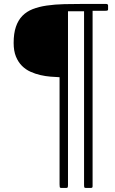

<svg xmlns="http://www.w3.org/2000/svg" viewBox="-20 -797 582 968"><path d="M322.8 134.3Q322.8 143.6 321.5 147Q320.3 150.4 314.9 150.4H287.6Q282.2 150.4 281.2 146.2Q280.3 142.1 280.3 132.3V-407.7Q259.8 -408.7 234.6 -410.6Q209.5 -412.6 183.8 -418.5Q158.2 -424.3 133.8 -435.3Q109.4 -446.3 90.6 -465.1Q71.8 -483.9 60.3 -512Q48.8 -540 48.8 -580.6Q48.8 -628.4 60.1 -661.6Q71.3 -694.8 92.5 -716.8Q113.8 -738.8 144.8 -751Q175.8 -763.2 215.8 -769Q255.9 -774.9 304.2 -776.1Q352.5 -777.3 408.7 -777.3H512.7Q524.9 -777.3 524.9 -769.5V-750.5Q524.9 -746.1 522.5 -744.4Q520 -742.7 511.7 -742.7H446.8V141.6Q446.8 146 445.3 148.2Q443.8 150.4 438.5 150.4H411.6Q406.2 150.4 405 147.2Q403.8 144 403.8 133.3V-740.2H322.8Z"/></svg>

Font: Kurinto Book Core
Style: Regular
Weight: 400
Designer: Kurinto was developed by Clint Goss from a range of fonts that are compatible with the SIL Open Font License Version 1.1
Foundry: Clinton F. Goss
Version: Version 2.196; July 25, 2020